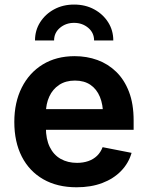

<svg xmlns="http://www.w3.org/2000/svg" viewBox="-20 -794 634 825"><path d="M309.1 10.7Q226.1 10.7 166 -23.7Q106 -58.1 73.7 -121.1Q41.5 -184.1 41.5 -270Q41.5 -354 73.5 -417.7Q105.5 -481.4 163.8 -517.1Q222.2 -552.7 300.8 -552.7Q353 -552.7 398.7 -536.1Q444.3 -519.5 479.2 -485.6Q514.2 -451.7 534.2 -399.7Q554.2 -347.7 554.2 -276.4V-236.3H101.6V-325.2H486.8L422.9 -300.3Q422.9 -344.7 409.2 -377.9Q395.5 -411.1 368.7 -429.4Q341.8 -447.8 301.8 -447.8Q262.2 -447.8 234.1 -429.2Q206.1 -410.6 191.7 -378.9Q177.2 -347.2 177.2 -308.1V-245.6Q177.2 -196.3 193.8 -162.4Q210.4 -128.4 240.7 -111.3Q271 -94.2 311 -94.2Q337.4 -94.2 359.4 -101.8Q381.3 -109.4 397 -124.5Q412.6 -139.6 420.9 -161.6L545.4 -137.2Q532.7 -92.8 500.2 -59.3Q467.8 -25.9 419.4 -7.6Q371.1 10.7 309.1 10.7ZM298.3 -774.4Q346.7 -774.4 384.5 -753.9Q422.4 -733.4 444.6 -698.5Q466.8 -663.6 466.8 -620.1H384.3Q384.3 -653.3 358.9 -674.6Q333.5 -695.8 298.3 -695.8Q263.2 -695.8 237.8 -674.6Q212.4 -653.3 212.4 -620.1H130.4Q130.4 -663.6 152.6 -698.5Q174.8 -733.4 212.6 -753.9Q250.5 -774.4 298.3 -774.4Z"/></svg>

Font: Inter Cardless
Style: Bold
Weight: 700
Designer: Rasmus Andersson
Foundry: rsms
Version: Version 4.001;git-9221beed3